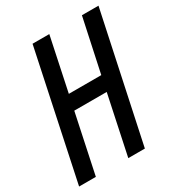

<svg xmlns="http://www.w3.org/2000/svg" viewBox="-172 -824 863 933"><g transform="rotate(-30 259.5 -357.0)"><path d="M-1 0 150 -714H244L181 -415H363L427 -714H520L368 0H275L345 -331H163L93 0Z"/></g></svg>

Font: Noto Sans ExtraCondensed Medium
Style: Italic
Weight: 500
Width: 2
Italic angle: -12°
Designer: Monotype Design Team
Foundry: Monotype Imaging Inc.
Version: Version 2.013; ttfautohint (v1.8.4.7-5d5b)